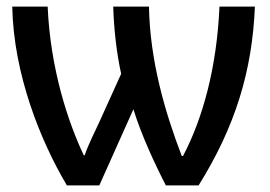

<svg xmlns="http://www.w3.org/2000/svg" viewBox="-20 -560 815 580"><path d="M750 -540H643C635 -357 593 -203 533 -89H529C478 -222 433 -377 430 -540H322C324 -474 332 -400 346 -337L283 -198C267 -162 247 -125 236 -91H233C186 -190 132 -352 124 -540H17C21 -336 102 -135 182 0H280L383 -230C406 -155 446 -68 481 0H580C691 -178 742 -346 750 -540Z"/></svg>

Font: Noto Sans Thai Medium
Style: Regular
Weight: 500
Designer: Monotype Design Team
Foundry: Monotype Imaging Inc.
Version: Version 1.901